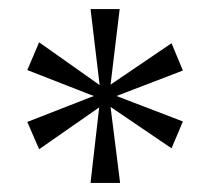

<svg xmlns="http://www.w3.org/2000/svg" viewBox="-20 -780 466 422"><path d="M179 -378 198 -544 66 -452 40 -512 186 -569 40 -626 66 -687 199 -593 179 -760H243L223 -594L357 -685L382 -625L236 -569L382 -513L357 -454L223 -545L244 -378Z"/></svg>

Font: Noto Serif Lao SemiCondensed Light
Style: Regular
Weight: 300
Width: 4
Designer: Monotype Design Team
Foundry: Monotype Imaging Inc.
Version: Version 2.003; ttfautohint (v1.8.4.7-5d5b)